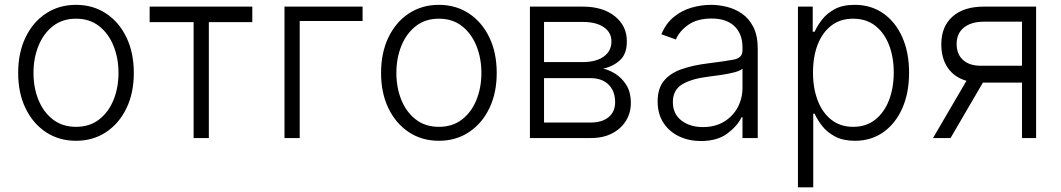

<svg xmlns="http://www.w3.org/2000/svg" viewBox="-20 -573 4404 797"><path d="M295.5 11.4Q224.8 11.4 170.6 -24.5Q116.5 -60.4 85.9 -123.8Q55.4 -187.1 55.4 -270.2Q55.4 -354 85.9 -417.6Q116.5 -481.2 170.6 -517Q224.8 -552.9 295.5 -552.9Q366.1 -552.9 420.3 -517Q474.4 -481.2 505 -417.6Q535.5 -354 535.5 -270.2Q535.5 -187.1 505 -123.8Q474.4 -60.4 420.3 -24.5Q366.1 11.4 295.5 11.4ZM295.5 -46.5Q352.3 -46.5 391.5 -77.1Q430.8 -107.6 451.3 -158.4Q471.9 -209.2 471.9 -270.2Q471.9 -331.3 451.3 -382.5Q430.8 -433.6 391.5 -464.5Q352.3 -495.4 295.5 -495.4Q239 -495.4 199.6 -464.5Q160.2 -433.6 139.6 -382.5Q119 -331.3 119 -270.2Q119 -209.2 139.6 -158.4Q160.2 -107.6 199.6 -77.1Q239 -46.5 295.5 -46.5Z M601.2 -481.2V-545.5H1027.3V-481.2H846.9V0H783.7V-481.2Z M1485.1 -545.5V-485.8H1224.1V0H1160.9V-545.5Z M1801.8 11.4Q1731.2 11.4 1677 -24.5Q1622.9 -60.4 1592.3 -123.8Q1561.8 -187.1 1561.8 -270.2Q1561.8 -354 1592.3 -417.6Q1622.9 -481.2 1677 -517Q1731.2 -552.9 1801.8 -552.9Q1872.5 -552.9 1926.7 -517Q1980.8 -481.2 2011.4 -417.6Q2041.9 -354 2041.9 -270.2Q2041.9 -187.1 2011.4 -123.8Q1980.8 -60.4 1926.7 -24.5Q1872.5 11.4 1801.8 11.4ZM1801.8 -46.5Q1858.7 -46.5 1897.9 -77.1Q1937.1 -107.6 1957.7 -158.4Q1978.3 -209.2 1978.3 -270.2Q1978.3 -331.3 1957.7 -382.5Q1937.1 -433.6 1897.9 -464.5Q1858.7 -495.4 1801.8 -495.4Q1745.4 -495.4 1706 -464.5Q1666.5 -433.6 1646 -382.5Q1625.4 -331.3 1625.4 -270.2Q1625.4 -209.2 1646 -158.4Q1666.5 -107.6 1706 -77.1Q1745.4 -46.5 1801.8 -46.5Z M2179.7 0V-545.5H2399.5Q2483 -545.5 2532.7 -505.1Q2582.4 -464.8 2582 -401.6Q2582.4 -349.8 2554 -323.5Q2525.6 -297.2 2483.7 -288Q2507.5 -283.4 2534.1 -266.9Q2560.7 -250.4 2579.7 -220.5Q2598.7 -190.7 2598.7 -145.2Q2598.7 -105.1 2578.7 -72.1Q2558.6 -39.1 2521.3 -19.5Q2484 0 2432.9 0ZM2238.3 -64.3H2432.9Q2479.8 -64.6 2506.6 -87Q2533.4 -109.4 2533.4 -148.1Q2533.4 -194.6 2506.6 -221.4Q2479.8 -248.2 2432.9 -248.6H2238.3ZM2238.3 -315.3H2398.4Q2454.2 -315.3 2486.2 -338.2Q2518.1 -361.2 2518.1 -400.9Q2518.1 -438.6 2486.3 -460.2Q2454.5 -481.9 2399.5 -481.9H2238.3Z M2889.2 12.4Q2839.8 12.4 2799 -6.9Q2758.2 -26.3 2734 -63Q2709.9 -99.8 2709.9 -152.3Q2709.9 -206.3 2736.5 -238.1Q2763.1 -269.9 2810.5 -286.2Q2858 -302.6 2919.4 -310Q2988.3 -318.5 3025.2 -325.5Q3062.1 -332.4 3062.1 -363.3V-376.1Q3062.1 -432.2 3028.9 -464.1Q2995.7 -496.1 2933.6 -496.1Q2874.6 -496.1 2837.5 -470.2Q2800.4 -444.2 2785.5 -409.1L2725.5 -430.8Q2744 -475.5 2776.6 -502.3Q2809.3 -529.1 2849.8 -541Q2890.3 -552.9 2931.8 -552.9Q2963.1 -552.9 2996.8 -544.7Q3030.5 -536.6 3059.8 -516.5Q3089.1 -496.4 3107.2 -460.9Q3125.4 -425.4 3125.4 -370.4V0H3062.1V-86.3H3058.2Q3041.2 -50.1 2999.3 -18.8Q2957.4 12.4 2889.2 12.4ZM2897.7 -45.5Q2948.2 -45.5 2985.1 -67.6Q3022 -89.8 3042.1 -127.1Q3062.1 -164.4 3062.1 -209.2V-288Q3052.9 -279.1 3027.3 -272.5Q3001.8 -266 2971.8 -261.7Q2941.8 -257.5 2919.4 -254.6Q2850.1 -246.1 2811.6 -222.7Q2773.1 -199.2 2773.1 -149.5Q2773.1 -100.1 2808.6 -72.8Q2844.1 -45.5 2897.7 -45.5Z M3292.3 204.5V-545.5H3353.7V-441.4H3361.5Q3372.5 -465.9 3392.4 -491.7Q3412.3 -517.4 3445.1 -535.2Q3478 -552.9 3528.1 -552.9Q3595.5 -552.9 3646.3 -517.6Q3697.1 -482.2 3725.3 -418.9Q3753.6 -355.5 3753.6 -271.3Q3753.6 -186.8 3725.3 -123.2Q3697.1 -59.7 3646.5 -24.1Q3595.9 11.4 3529.1 11.4Q3479.8 11.4 3446.4 -6.4Q3413 -24.1 3392.8 -50.2Q3372.5 -76.3 3361.5 -101.2H3355.8V204.5ZM3354.8 -272.4Q3354.8 -206.7 3374.5 -155.5Q3394.2 -104.4 3431.5 -75.5Q3468.8 -46.5 3521.3 -46.5Q3575.6 -46.5 3613.3 -76.5Q3650.9 -106.5 3670.5 -157.7Q3690 -208.8 3690 -272.4Q3690 -335.2 3670.6 -385.7Q3651.3 -436.1 3613.8 -465.7Q3576.3 -495.4 3521.3 -495.4Q3468 -495.4 3430.9 -466.8Q3393.8 -438.2 3374.3 -388Q3354.8 -337.7 3354.8 -272.4Z M4222.3 0V-230.1H4060L3925.8 0H3853L3991.8 -237.6Q3942.1 -251.8 3914.8 -290.8Q3887.4 -329.9 3887.4 -389.2Q3887.4 -463.1 3934.1 -504.3Q3980.8 -545.5 4063.2 -545.5H4280.9V0ZM4222.3 -300.1V-483H4063.2Q4011.7 -482.6 3981.5 -458.8Q3951.3 -435 3951 -390.6Q3951.3 -347.3 3978 -323.7Q4004.6 -300.1 4050.4 -300.1Z"/></svg>

Font: Inter UI Light
Style: Regular
Weight: 300
Designer: Rasmus Andersson
Foundry: rsms
Version: 3.2;8d6f07862